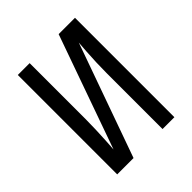

<svg xmlns="http://www.w3.org/2000/svg" viewBox="-199 -864 997 997"><g transform="rotate(-45 300.0 -365.0)"><path d="M90 0V-730H177V-320Q177 -284 175.5 -243.5Q174 -203 172 -166.5Q170 -130 168 -105L390 -730H510V0H423V-410Q423 -447 424.5 -487.5Q426 -528 428.5 -564.5Q431 -601 433 -625L210 0Z"/></g></svg>

Font: JetBrainsMono NF
Style: Regular
Weight: 400
Designer: Philipp Nurullin, Konstantin Bulenkov
Foundry: JetBrains
Version: Version 2.251; ttfautohint (v1.8.3);Nerd Fonts 2.2.2